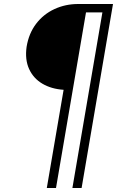

<svg xmlns="http://www.w3.org/2000/svg" viewBox="-20 -720 585 960"><path d="M298 -271 214 220H260L410 -658H492L342 220H388L545 -700H527H500H417H371Q307 -700 252 -674.5Q197 -649 160.5 -601Q124 -553 113 -486Q104 -422 125.5 -375Q147 -328 192 -301.5Q237 -275 298 -271Z"/></svg>

Font: Jost* 300 Light Italic
Style: Italic
Weight: 300
Italic angle: -10°
Version: Version 3.200; ttfautohint (v0.97) -l 8 -r 50 -G 200 -x 14 -